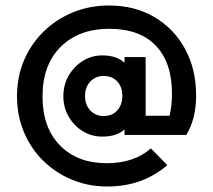

<svg xmlns="http://www.w3.org/2000/svg" viewBox="-20 -586 777 700"><path d="M352 -88Q314 -88 282 -107.5Q250 -127 230.5 -160.5Q211 -194 211 -235Q211 -277 230.5 -310.5Q250 -344 282 -364Q314 -384 352 -384Q406 -384 434 -357V-378H511V-164H598Q607 -199 607 -245Q607 -358 548 -419.5Q489 -481 379 -481Q267 -481 201 -415Q135 -349 135 -234Q135 -121 198.5 -56Q262 9 369 9Q469 9 530 -45L590 16Q500 94 371 94Q302 94 242 69Q182 44 137 -0.5Q92 -45 67 -105Q42 -165 42 -235Q42 -306 67.5 -366Q93 -426 139 -471Q185 -516 246 -541Q307 -566 377 -566Q471 -566 542.5 -524Q614 -482 654.5 -408Q695 -334 695 -238Q695 -152 659 -94H434V-114Q406 -88 352 -88ZM358 -163Q389 -163 407.5 -183.5Q426 -204 426 -236Q426 -269 407.5 -289Q389 -309 358 -309Q328 -309 309 -288.5Q290 -268 290 -236Q290 -204 309 -183.5Q328 -163 358 -163Z"/></svg>

Font: Outfit Medium
Style: Regular
Weight: 500
Designer: Rodrigo Fuenzalida
Foundry: fragTYPE
Version: Version 1.100; ttfautohint (v1.8.4.7-5d5b);gftools[0.9.27]